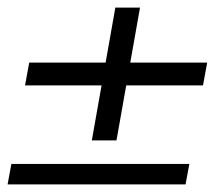

<svg xmlns="http://www.w3.org/2000/svg" viewBox="-31 -589 566 506"><path d="M-11 -103 -1 -157H468L458 -103ZM211 -219 273 -569H338L276 -219ZM35 -364 46 -424H515L504 -364Z"/></svg>

Font: DM Sans 17pt Light
Style: Italic
Weight: 300
Italic angle: -10°
Version: Version 4.004;gftools[0.9.30]